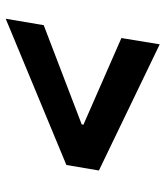

<svg xmlns="http://www.w3.org/2000/svg" viewBox="29 -640 602 700"><g transform="rotate(90 330.0 -290.0)"><path d="M581.5 -231 48.3 -9.8 71.8 -148.4 438 -288.6 432.6 -281.7 435.5 -298.8 438.5 -291.5 118.7 -431.6 141.6 -571.3 601.6 -349.6Z"/></g></svg>

Font: Inter 28pt
Style: Bold Italic
Weight: 700
Italic angle: -9.3988°
Designer: Rasmus Andersson
Foundry: rsms
Version: Version 4.001;git-66647c0bb